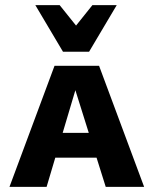

<svg xmlns="http://www.w3.org/2000/svg" viewBox="-20 -730 600 750"><path d="M17 0 193 -473H367L543 0H393L258 -430H290L162 0ZM121 -114 155 -211H385L430 -114ZM226 -528 253 -600 341 -710H436L328 -528ZM226 -528 118 -710H213L302 -599L328 -528Z"/></svg>

Font: Ysabeau SC ExtraBold
Style: Regular
Weight: 800
Designer: Christian Thalmann (Catharsis Fonts)
Version: Version 2.001;gftools[0.9.30]; featfreeze: smcp